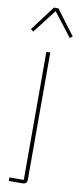

<svg xmlns="http://www.w3.org/2000/svg" viewBox="-110 -778 431 1014"><g transform="rotate(10 105.0 -271.5)"><path d="M17 181H94V-506H115V173Q115 188 109 194Q103 200 88 200H17ZM117 -743 217 -610 203 -599 105 -726 7 -599 -7 -610 93 -743Z"/></g></svg>

Font: IBM Plex Sans Condensed Thin
Style: Regular
Weight: 100
Width: 3
Designer: Mike Abbink, Paul van der Laan, Pieter van Rosmalen
Foundry: Bold Monday
Version: Version 1.3